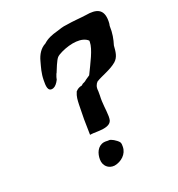

<svg xmlns="http://www.w3.org/2000/svg" viewBox="-175 -825 898 967"><g transform="rotate(-30 274.5 -342.0)"><path d="M115 -524C110 -498 103 -461 137 -466C149 -468 162 -479 173 -494L174 -495V-496C174 -498 182 -514 188 -523H189C199 -539 223 -579 237 -590C244 -595 254 -599 268 -603C326 -619 389 -617 414 -583L413 -576C406 -537 361 -481 326 -432C316 -427 307 -423 297 -419V-418C290 -415 285 -413 279 -412H278L268 -406C253 -406 242 -402 230 -392V-391C217 -372 213 -353 208 -330L193 -253L180 -170H185C214 -170 293 -144 305 -191C306 -194 307 -198 308 -204C314 -243 312 -275 322 -317L326 -340C327 -363 335 -375 347 -384C382 -398 431 -403 468 -425C494 -441 501 -468 509 -500C523 -527 535 -558 540 -596C543 -603 546 -612 547 -620C559 -685 523 -703 463 -703C430 -704 394 -709 355 -709C332 -711 315 -707 297 -705C266 -702 240 -697 215 -681C185 -672 163 -647 149 -616C136 -588 122 -562 115 -524ZM161 -38C155 -4 176 24 210 26C248 26 286 3 293 -36C294 -43 297 -53 293 -62C283 -79 259 -99 249 -99C241 -99 233 -103 221 -103C185 -102 166 -69 161 -38Z"/></g></svg>

Font: Vapor
Style: SbdObl
Weight: 600
Foundry: Cannot Into Space Fonts
Version: Version 0.179